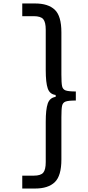

<svg xmlns="http://www.w3.org/2000/svg" viewBox="-20 -858 505 1104"><path d="M108 226V152H174Q214 152 228.5 135Q243 118 243 74V-158Q243 -229 254.5 -262.5Q266 -296 300 -301V-312Q266 -316 254.5 -349.5Q243 -383 243 -455V-687Q243 -731 228.5 -748Q214 -765 174 -765H108V-838H182Q257 -838 295 -802Q333 -766 333 -672V-429Q333 -381 337 -362.5Q341 -344 357.5 -338Q374 -332 416 -332V-280Q373 -280 357 -274Q341 -268 337 -250Q333 -232 333 -184V59Q333 153 295 189.5Q257 226 182 226Z"/></svg>

Font: Be Vietnam Medium
Style: Regular
Weight: 500
Designer: Gabriel Lam
Foundry: TypeRant
Version: Version 4.000